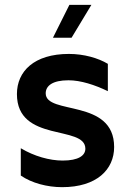

<svg xmlns="http://www.w3.org/2000/svg" viewBox="-20 -765 533 794"><path d="M237 9C380 9 452 -64 452 -157C452 -359 169 -288 169 -379C169 -410 197 -433 263 -433C314 -433 372 -414 426 -388V-501C386 -525 327 -542 265 -542C121 -542 50 -470 50 -376C50 -173 333 -250 333 -150C333 -122 305 -101 239 -101C185 -101 121 -119 66 -152V-39C111 -8 175 9 237 9ZM199 -609H276L358 -745H267Z"/></svg>

Font: Chess Sans SemiBold
Style: Regular
Weight: 600
Designer: Wolf Bōese
Foundry: Wolf Bōese
Version: Version 7.223;Glyphs 3.3 (3306)